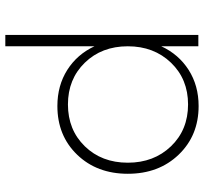

<svg xmlns="http://www.w3.org/2000/svg" viewBox="-42 -520 756 711"><g transform="rotate(90 335.5 -164.0)"><path d="M372.1 -522Q481.4 -522 552.2 -448.2Q623 -374.5 623 -259.8Q623 -145.5 552.5 -72.3Q481.9 1 372.1 1Q296.4 1 238.5 -35.6Q180.7 -72.3 150.9 -136.2V193.8H108.9V-521H150.9V-383.8Q180.7 -448.2 238.5 -485.1Q296.4 -522 372.1 -522ZM366.2 -38.1Q460.4 -38.1 521.2 -100.6Q582 -163.1 582 -259.8Q582 -356.4 521.2 -419.7Q460.4 -482.9 366.2 -482.9Q272.5 -482.9 211.7 -419.7Q150.9 -356.4 150.9 -259.8Q150.9 -163.1 211.7 -100.6Q272.5 -38.1 366.2 -38.1Z"/></g></svg>

Font: Montserrat Ultra Light
Style: Regular
Weight: 200
Designer: Julieta Ulanovsky
Foundry: Julieta Ulanovsky
Version: Version 3.001;PS 003.001;hotconv 1.0.70;makeotf.lib2.5.58329